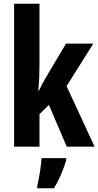

<svg xmlns="http://www.w3.org/2000/svg" viewBox="-20 -780 523 1021"><path d="M190 -434V-760H55V0H190V-173L240 -222L335 0H483L334 -322L476 -548H331L227 -373C215 -353 200 -326 187 -298H184C188 -342 190 -387 190 -434ZM332 72V61H201C199 101 187 173 178 208V221H267C294 177 317 123 332 72Z"/></svg>

Font: Noto Sans Oriya ExtCond Bold
Style: Bold
Weight: 700
Width: 2
Designer: Amélie Bonet and Sol Matas
Foundry: Google LLC
Version: Version 2.006